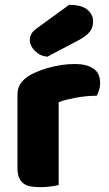

<svg xmlns="http://www.w3.org/2000/svg" viewBox="-20 -764 451 792"><path d="M222 -1Q212 2 190.5 5Q169 8 146 8Q124 8 106.5 5Q89 2 77 -7Q65 -16 58.5 -31.5Q52 -47 52 -72V-372Q52 -395 60.5 -411.5Q69 -428 85 -441Q101 -454 124.5 -464.5Q148 -475 175 -483Q202 -491 231 -495.5Q260 -500 289 -500Q337 -500 365 -481.5Q393 -463 393 -421Q393 -407 389 -393.5Q385 -380 379 -369Q358 -369 336 -367Q314 -365 293 -361Q272 -357 253.5 -352.5Q235 -348 222 -342ZM265 -744Q317 -744 340.5 -724Q364 -704 364 -676Q364 -650 350 -632.5Q336 -615 304 -598L175 -530Q145 -533 124 -554Q103 -575 103 -599Q103 -611 109 -623Q115 -635 129 -645Z"/></svg>

Font: Baloo Tammudu
Style: Regular
Weight: 400
Designer: Omkar Shende and Ek Type
Foundry: Ek Type
Version: Version 1.443;PS 1.000;hotconv 16.6.51;makeotf.lib2.5.65220;